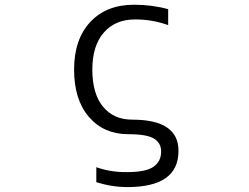

<svg xmlns="http://www.w3.org/2000/svg" viewBox="-20 -550 1040 801"><path d="M539.1 -530.3Q614.3 -530.3 681.6 -511.7V-445.3Q613.3 -469.7 542 -468.8Q460.9 -468.8 413.1 -414.1Q365.2 -359.4 365.2 -259.8Q365.2 -159.2 409.7 -105Q454.1 -50.8 532.2 -50.8Q725.6 -50.8 724.6 80.1Q724.6 230.5 511.7 230.5Q447.3 230.5 381.8 210V147.5Q441.4 168.9 509.8 168Q588.9 168 620.6 145.5Q652.3 123 652.3 82Q652.3 46.9 622.6 28.3Q592.8 9.8 514.6 9.8Q413.1 9.8 351.1 -62Q289.1 -133.8 289.1 -259.8Q289.1 -385.7 356.4 -458Q423.8 -530.3 539.1 -530.3Z"/></svg>

Font: GenEi Gothic M SemiLight
Style: Regular
Weight: 350
Designer: o_tamon (Modified); [Source Han Sans]
Ryoko NISHIZUKA  (kana & ideographs); Paul D. Hunt (Latin, Greek & Cyrillic); Wenl
Version: Version 1.1a;Original Version 1.004